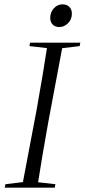

<svg xmlns="http://www.w3.org/2000/svg" viewBox="-20 -867 391 887"><path d="M2 0 5 -16 105 -28H130L236 -16L233 0ZM81 0 149 -359Q163 -436 176 -514.5Q189 -593 201 -670H272L204 -308Q190 -231 177 -154Q164 -77 152 0ZM116 -654 119 -670H351L348 -654L247 -642H221ZM254 -742Q235 -742 223.5 -753.5Q212 -765 212 -784Q212 -811 229 -829Q246 -847 269 -847Q288 -847 300 -835.5Q312 -824 312 -804Q312 -777 294 -759.5Q276 -742 254 -742Z"/></svg>

Font: Source Serif 4 60pt
Style: Italic
Weight: 400
Italic angle: -12°
Version: Version 4.004;hotconv 1.0.116;makeotfexe 2.5.65601